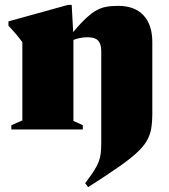

<svg xmlns="http://www.w3.org/2000/svg" viewBox="-20 -530 691 786"><path d="M280.5 -382.5V-35L319 -17.5V0H26.5V-17.5L71.5 -37V-357.5Q62 -370.5 46.5 -389Q31 -407.5 14.5 -425V-442.5L258.5 -510H273.5ZM394.5 51.5V-318Q394.5 -341 388.2 -354Q382 -367 369.5 -372.2Q357 -377.5 337.5 -377.5Q319 -377.5 300.8 -373Q282.5 -368.5 259 -356.5L254.5 -368.5Q292 -415 319 -442.5Q346 -470 368.2 -483.8Q390.5 -497.5 413 -501.8Q435.5 -506 464 -506Q531 -506 567.2 -467.5Q603.5 -429 603.5 -357.5V-65Q603.5 -29.5 598.8 -2.5Q594 24.5 579.5 48.8Q565 73 536 99Q507 125 459.5 157.8Q412 190.5 341 236L328.5 220Q351 190.5 364.2 170Q377.5 149.5 384 132.2Q390.5 115 392.5 96.2Q394.5 77.5 394.5 51.5Z"/></svg>

Font: Newsreader 60pt ExtraBold
Style: Regular
Weight: 800
Designer: Hugues Gentile
Foundry: Production Type
Version: Version 1.003